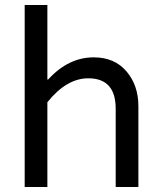

<svg xmlns="http://www.w3.org/2000/svg" viewBox="-20 -750 649 770"><path d="M356 -520Q439 -520 487 -464Q535 -408 535 -324V0H444V-314Q444 -436 334 -436Q247 -436 170 -340V0H79V-730H170V-431H173Q254 -520 356 -520Z"/></svg>

Font: Varela
Style: Regular
Weight: 400
Designer: Joe Prince
Foundry: Joe Prince
Version: Version 1.000